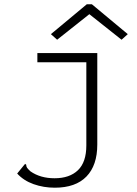

<svg xmlns="http://www.w3.org/2000/svg" viewBox="-20 -700 640 894"><path d="M235 174Q183 174 136.5 157.5Q90 141 60 108L91 70L97 63L102 67Q102 75 106 81Q110 87 122 98Q168 130 234 130Q304 130 343 92.5Q382 55 382 -23V-410H154V-453H433V-27Q433 70 382.5 122Q332 174 235 174ZM246 -515 217 -541 384 -680H408L575 -541L546 -515L396 -634Z"/></svg>

Font: Inconsolata Expanded Light
Style: Regular
Weight: 300
Width: 7
Monospace: yes
Designer: Raph Levien, Cyreal, Brenton Simpson
Foundry: Raph Levien, Cyreal, Google
Version: Version 3.001; ttfautohint (v1.8.2.53-6de2)